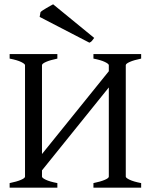

<svg xmlns="http://www.w3.org/2000/svg" viewBox="-20 -864 704 884"><path d="M24.4 0V-21Q57.6 -27.8 76.4 -35.9Q95.2 -43.9 95.2 -50.8V-564Q95.2 -569.8 77.4 -578.6Q59.6 -587.4 24.4 -594.2V-615.2H244.1V-594.2Q210.9 -587.4 192.1 -579.1Q173.3 -570.8 173.3 -564V-154.8L481 -536.1V-564Q481 -569.8 463.1 -578.6Q445.3 -587.4 410.2 -594.2V-615.2H629.9V-594.2Q596.7 -587.4 577.9 -579.1Q559.1 -570.8 559.1 -564V-50.8Q559.1 -44.9 576.9 -36.4Q594.7 -27.8 629.9 -21V0H410.2V-21Q443.4 -27.8 462.2 -35.9Q481 -43.9 481 -50.8V-461.4L173.3 -79.6V-50.8Q173.3 -44.9 190.9 -36.4Q208.5 -27.8 244.1 -21V0ZM413.6 -689.5Q406.7 -680.2 403.1 -675.5Q399.4 -670.9 391.6 -667.5L162.6 -786.1L166.5 -808.1Q169.9 -812 177.5 -816.9Q185.1 -821.8 193.8 -826.9Q202.6 -832 210.9 -836.7Q219.2 -841.3 224.6 -844.2Z"/></svg>

Font: Gentium Plus Cyr
Style: Regular
Weight: 400
Designer: J. Victor Gaultney, Annie Olsen, Iska Routamaa, Becca Hirsbrunner
Foundry: SIL International
Version: Version 5.000